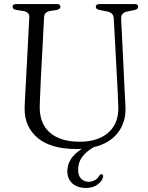

<svg xmlns="http://www.w3.org/2000/svg" viewBox="-20 -720 732 947"><path d="M559.5 -289 541 -630Q539.5 -657.5 508 -663.5L470.5 -671Q452.5 -674.5 452.5 -686.5Q452.5 -700 470 -700H644Q661.5 -700 661.5 -686.5Q661.5 -674.5 643 -670.5L609 -663.5Q576 -657 577.5 -628.5L594 -289.5Q595 -264.5 596.5 -240.2Q598 -216 599 -190.5Q601.5 -118 561.5 -65.5Q521.5 -13 442 6Q403.5 28.5 384.5 55.2Q365.5 82 365.5 117Q365.5 146.5 380.2 161.5Q395 176.5 417.5 176.5Q433 176.5 447.5 168.8Q462 161 469.5 146.5Q475 138.5 482 139.5Q491.5 141 488 154Q483.5 173.5 461.2 190.2Q439 207 404.5 207Q361.5 207 336.8 184.5Q312 162 312 124.5Q312 60 383 14.5Q370.5 15 357.5 15Q229.5 15 164.5 -40.8Q99.5 -96.5 101.5 -187.5Q102 -203 103 -226.8Q104 -250.5 105.5 -275.2Q107 -300 108 -319L124.5 -635Q126 -660 96 -665.5L60.5 -671Q42 -674.5 42 -686.5Q42 -700 60 -700H260.5Q278 -700 278 -686.5Q278 -675 260 -671L225.5 -665.5Q199 -660.5 197.5 -636L181 -322Q179 -284 178 -253.2Q177 -222.5 176 -197Q174 -111 226 -66Q278 -21 372 -21Q464.5 -21 515.2 -66.8Q566 -112.5 563.5 -193Q562.5 -224.5 561.5 -247Q560.5 -269.5 559.5 -289Z"/></svg>

Font: Fraunces 72pt S050 Light
Style: Regular
Weight: 300
Version: Version 1.000; ttfautohint (v1.8.3)